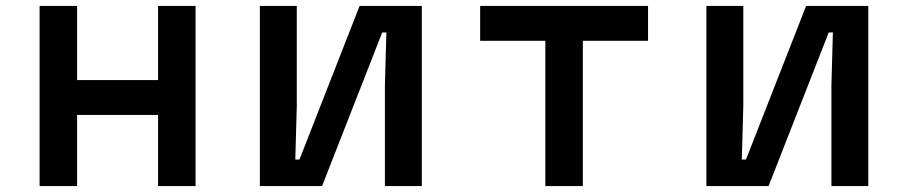

<svg xmlns="http://www.w3.org/2000/svg" viewBox="-20 -625 3040 645"><path d="M113 0V-605H239V-356H511V-605H637V0H511V-239H239V0Z M853 0V-605H977V-267L972 -89H986L1188 -605H1397V0H1273V-338L1278 -516H1264L1062 0Z M1812 0V-488H1593V-605H2157V-488H1938V0Z M2353 0V-605H2477V-267L2472 -89H2486L2688 -605H2897V0H2773V-338L2778 -516H2764L2562 0Z"/></svg>

Font: Martian Mono SemiExpanded Medium
Style: Regular
Weight: 500
Width: 6
Designer: Roman Shamin
Foundry: Evil Martians
Version: Version 1.000